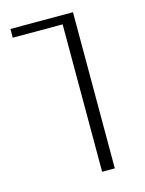

<svg xmlns="http://www.w3.org/2000/svg" viewBox="-110 -781 640 848"><g transform="rotate(-15 210.5 -357.0)"><path d="M250 -674H22V-714H308V0H250Z"/></g></svg>

Font: Noto Serif Georgian Light
Style: Regular
Weight: 300
Designer: Monotype Design team
Foundry: Monotype Imaging Inc.
Version: Version 1.000